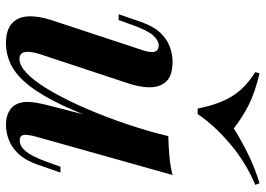

<svg xmlns="http://www.w3.org/2000/svg" viewBox="-140 -714 868 627"><g transform="rotate(90 293.5 -400.0)"><path d="M395 -349Q357 -242 324 -172Q291 -102 258.5 -61Q226 -20 192 -3Q158 14 120 14Q78 14 56.5 -5Q35 -24 33 -57.5Q31 -91 46 -137L143 -431Q153 -461 148 -473Q143 -485 128 -485Q113 -485 96.5 -468Q80 -451 61 -399L45 -354H26L51 -427Q66 -469 87.5 -491Q109 -513 133.5 -521.5Q158 -530 181 -530Q225 -530 244.5 -510.5Q264 -491 264.5 -456.5Q265 -422 249 -377L158 -102Q134 -30 172 -30Q193 -30 218 -53.5Q243 -77 269.5 -120.5Q296 -164 322.5 -222Q349 -280 373.5 -348Q398 -416 418 -491ZM426 -85Q419 -60 420 -45.5Q421 -31 438 -31Q457 -31 473.5 -50.5Q490 -70 507 -117L524 -164H543L517 -89Q503 -49 481.5 -26.5Q460 -4 435.5 5Q411 14 387 14Q363 14 346 5.5Q329 -3 321 -18Q311 -36 312.5 -62Q314 -88 324 -126L424 -516Q460 -517 492 -520Q524 -523 551 -530ZM399 -730Q435 -753 481.5 -776Q528 -799 578 -814L583 -800Q511 -770 450 -718.5Q389 -667 352 -612H334Q321 -679 294.5 -723Q268 -767 215 -800L219 -814Q283 -799 323.5 -778Q364 -757 399 -730Z"/></g></svg>

Font: Playfair Display SemiBold
Style: Italic
Weight: 600
Italic angle: -14°
Designer: Claus Eggers Sørensen
Foundry: Claus Eggers Sørensen
Version: Version 1.203